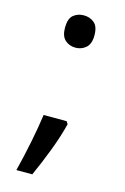

<svg xmlns="http://www.w3.org/2000/svg" viewBox="-107 -601 509 781"><g transform="rotate(15 147.0 -210.5)"><path d="M147 -414Q172 -414 190.5 -430Q209 -446 209 -482Q209 -520 190.5 -535Q172 -550 147 -550Q121 -550 103 -535Q85 -520 85 -482Q85 -446 103 -430Q121 -414 147 -414ZM190 -116H93Q86 -64 72.5 3Q59 70 44 129H111Q136 74 160 11Q184 -52 197 -105Z"/></g></svg>

Font: Noto Sans Devanagari
Style: Regular
Weight: 400
Designer: Jelle Bosma - Monotype Design Team
Foundry: Monotype Imaging Inc.
Version: Version 1.901